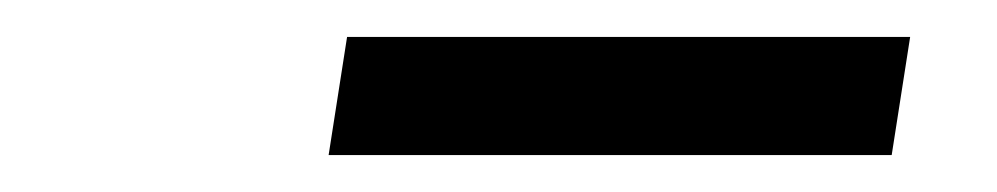

<svg xmlns="http://www.w3.org/2000/svg" viewBox="-20 -705 540 104"><path d="M158 -621 168 -685H473L463 -621Z"/></svg>

Font: Nunito Sans SemiBold
Style: Italic
Weight: 600
Italic angle: -9°
Designer: Vernon Adams
Foundry: Vernon Adams
Version: Version 3.006; ttfautohint (v1.8.3)